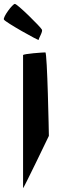

<svg xmlns="http://www.w3.org/2000/svg" viewBox="-80 -976 337 982"><path d="M-60 -876C-54 -863 119 -766 118 -772C117 -780 141 -815 134 -825C128 -838 9 -956 -4 -956C-16 -956 -66 -888 -60 -876ZM38 -14C38 -6 170 -281 170 -281C170 -288 162 -708 152 -708C141 -708 38 -701 38 -694Z"/></svg>

Font: Ampere
Style: SuExt
Weight: 400
Version: Version 1